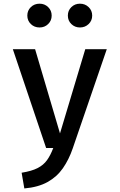

<svg xmlns="http://www.w3.org/2000/svg" viewBox="-20 -811 655 1052"><path d="M565.1 -541.5 378.5 2.1Q357.4 63.6 324.6 110.8Q291.8 157.9 240.5 186.4Q189.2 214.9 113.3 221.5L98.5 135.4Q153.3 126.7 185.9 110Q218.5 93.3 237.7 66.4Q256.9 39.5 271.8 0H232.8L50.3 -541.5H172.3L308.7 -80L447.2 -541.5ZM196.9 -660.5Q168.2 -660.5 149 -679.2Q129.7 -697.9 129.7 -725.6Q129.7 -753.3 149 -772.1Q168.2 -790.8 196.9 -790.8Q224.6 -790.8 243.8 -772.1Q263.1 -753.3 263.1 -725.6Q263.1 -697.9 243.8 -679.2Q224.6 -660.5 196.9 -660.5ZM417.9 -660.5Q390.3 -660.5 371 -679.2Q351.8 -697.9 351.8 -725.6Q351.8 -753.3 371 -772.1Q390.3 -790.8 417.9 -790.8Q446.2 -790.8 465.6 -772.1Q485.1 -753.3 485.1 -725.6Q485.1 -697.9 465.6 -679.2Q446.2 -660.5 417.9 -660.5Z"/></svg>

Font: Fira Code Medium
Style: Regular
Weight: 500
Designer: Carrois Corporate, Edenspiekermann AG, Nikita Prokopov
Foundry: Carrois Corporate, Edenspiekermann AG, Nikita Prokopov
Version: Version 6.002